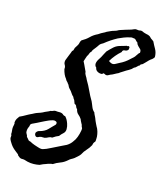

<svg xmlns="http://www.w3.org/2000/svg" viewBox="-124 -820 813 943"><g transform="rotate(15 282.5 -348.5)"><path d="M183.6 -566.4 193.4 -582Q198.7 -590.3 199.2 -596.2Q199.7 -602.1 205.1 -610.4Q226.1 -622.1 240.2 -636.2Q255.4 -651.4 276.4 -661.1Q290.5 -670.9 298.3 -674.3Q307.1 -678.2 314.5 -683.6Q318.8 -685.5 323.2 -687.5Q327.6 -689.5 331.5 -691.4Q340.8 -695.8 350.6 -698.2Q359.4 -700.7 364.3 -703.6Q367.2 -705.6 370.1 -706.8Q373 -708 376 -709Q391.1 -714.4 403.3 -717.8Q410.2 -719.7 416.7 -721.7Q423.3 -723.6 429.7 -725.6L441.4 -730.5Q447.8 -733.4 454.1 -732.4Q464.4 -730.5 467.3 -731.4Q470.2 -732.4 471.7 -732.4Q480 -733.4 484.9 -730.5Q487.3 -729 490.5 -727.8Q493.7 -726.6 497.1 -725.6Q502.9 -723.6 508.3 -722.7Q513.7 -722.2 518.6 -719.7Q523.9 -717.8 526.9 -714.4L533.2 -708Q538.1 -705.1 540.5 -703.1L547.9 -697.3Q551.8 -689 556.2 -680.7Q560.5 -672.4 565.4 -664.1Q575.2 -647 575.2 -624Q569.3 -615.2 568.4 -615.2Q566.9 -615.2 566.4 -613.3Q561 -609.9 557.1 -606.7Q553.2 -603.5 550.8 -601.1L540 -589.8L526.4 -576.2Q524.4 -574.7 519.5 -572.8Q515.1 -571.3 514.6 -566.4Q507.8 -563.5 502 -556.6Q496.6 -550.3 489.3 -547.9Q481.4 -538.1 467.8 -530.8Q461.4 -527.3 455.6 -523.9Q449.7 -520.5 444.3 -516.6L430.2 -507.8Q426.8 -505.9 423.8 -502.9Q418.5 -500.5 413.6 -498Q408.7 -495.6 404.8 -493.2Q397 -488.3 385.7 -484.4Q380.4 -481.9 376.5 -479.5Q372.6 -476.6 365.2 -477.5L355.5 -481.9Q350.6 -484.4 346.7 -477.5Q334 -475.6 322.8 -481.9Q311.5 -488.3 310.5 -500Q298.8 -509.8 303.7 -526.4Q305.7 -533.7 311 -542Q313.5 -545.9 315.9 -549.6Q318.4 -553.2 320.3 -556.6Q324.7 -564.5 329.1 -573.7Q333 -582 337.9 -589.8Q351.6 -604.5 365.7 -617.2Q379.9 -629.9 401.4 -634.8Q408.2 -636.7 415 -638.7Q421.9 -640.6 427.7 -642.6Q430.7 -640.6 433.6 -642.6Q436.5 -645 439.5 -642.6Q443.4 -639.6 442.4 -635.7Q441.4 -630.9 441.4 -627Q435.1 -618.2 424.1 -618.2Q413.1 -618.2 411.1 -606.4Q382.8 -582 362.3 -547.9Q365.2 -545.9 370.1 -543Q375 -540 379.9 -539.1Q387.7 -537.1 397.9 -543Q408.2 -548.8 414.1 -551.8Q441.4 -564.5 462.9 -585.9Q468.8 -590.8 475.1 -596.7Q481.4 -602.5 484.4 -608.4Q486.3 -610.8 488 -613.3Q489.7 -615.7 491.2 -618.2Q494.1 -623 499 -626Q500.5 -637.7 495.1 -643.6Q489.7 -649.4 482.9 -655.5Q476.1 -661.6 472.7 -672.9Q467.8 -674.8 464.4 -679.7Q460.9 -684.6 456.1 -686.5Q455.1 -686.5 453.1 -686.8Q451.2 -687 447.8 -687.5L440.4 -688.5Q416 -683.6 402.3 -677.7Q388.7 -671.9 375 -666Q342.3 -648.4 313.5 -625Q312 -624 310.3 -623Q308.6 -622.1 306.6 -621.1Q301.8 -618.2 300.8 -617.2Q296.9 -614.3 292.5 -607.4Q290.5 -604.5 288.6 -601.6Q286.6 -598.6 284.2 -595.7L273.9 -582.5Q268.6 -575.7 266.6 -568.4Q261.2 -565.4 258.8 -557.1Q256.3 -548.3 252 -543.9Q249.5 -535.6 247.1 -529.8Q244.6 -523.9 242.2 -514.6Q246.6 -505.9 250 -499Q253.4 -492.2 255.4 -487.3Q257.8 -482.4 260 -477.5Q262.2 -472.7 264.6 -467.8Q265.1 -457.5 271 -448.7Q276.4 -440.9 281.2 -429.7Q295.4 -406.2 306.2 -382.3Q316.9 -358.4 331.1 -335Q334 -328.1 336.9 -321.5Q339.8 -314.9 342.3 -308.1Q347.7 -294.4 358.4 -285.2Q359.4 -281.7 360.6 -278.6Q361.8 -275.4 363.8 -272Q365.7 -268.6 367.2 -265.4Q368.7 -262.2 370.1 -258.8Q372.1 -252.9 374.8 -246.6Q377.4 -240.2 380.9 -233.4Q383.3 -227.1 387.7 -219.7Q391.6 -213.9 393.6 -208Q397.5 -199.2 399.9 -186Q402.3 -172.9 401.4 -164.1Q401.4 -150.4 399.7 -147.7Q397.9 -145 395.3 -142.8Q392.6 -140.6 389.6 -127Q380.4 -110.4 369.1 -98.6Q357.4 -86.4 348.6 -69.3Q343.8 -62.5 335.9 -55.7L322.3 -43.9Q315.9 -39.1 308.1 -35.2Q301.3 -31.7 294.9 -25.4Q278.3 -10.7 260.3 -4.4Q240.7 2.9 226.6 12.7Q220.7 12.7 214.8 14.2Q209 15.6 203.1 17.6Q198.2 19.5 192.9 21.5Q187.5 23.4 181.6 25.4Q175.3 27.8 173.3 29.3Q171.4 30.3 165 33.2Q151.4 36.1 135.7 36.6Q120.1 37.1 103.5 33.2Q85 26.4 74.7 27.3Q64.5 27.8 56.6 19.5Q51.8 17.6 51.3 14.6Q50.8 11.7 46.9 8.8L33.2 -2Q29.3 -4.9 27.3 -6.8Q13.2 -18.6 3.9 -34.2L-2 -43.9Q-5.4 -49.8 -5.9 -52.7Q-7.8 -58.1 -6.3 -64.9Q-4.9 -71.3 -8.8 -77.1Q-7.8 -84 -8.8 -91.8Q-9.3 -95.7 -9.5 -99.1Q-9.8 -102.5 -9.8 -105.5Q-9.8 -113.3 -7.3 -123Q-4.9 -131.8 -7.8 -136.7Q-5.9 -149.4 -2 -155.8Q2 -162.1 7.8 -169.9Q16.1 -173.8 23.2 -177.2Q30.3 -180.7 35.6 -184.1Q41 -187.5 46.9 -190.4Q52.7 -193.4 58.6 -196.3Q64.9 -199.2 66.9 -200.2L74.2 -204.1Q82 -208.5 92.8 -211.9Q104 -215.3 113.3 -219.7Q122.6 -225.1 131.3 -228.5Q140.1 -231.9 149.4 -237.3Q155.8 -237.3 160.6 -240.2Q166 -243.2 172.9 -243.2Q175.8 -243.2 177.7 -242.7Q179.7 -242.2 183.6 -242.2H194.3Q200.7 -242.2 205.1 -240.2Q210.4 -238.3 213.9 -234.4Q217.8 -230.5 224.6 -230.5Q231.4 -223.6 235.8 -215.3Q240.2 -207 243.2 -198.2Q248 -185.5 248 -169.9Q247.6 -155.8 237.8 -147.5Q228.5 -139.6 220.7 -128.9Q207 -124 190.4 -112.3Q180.7 -113.3 172.9 -108.9Q164.6 -104 154.3 -101.6Q149.4 -101.1 143.6 -101.6Q137.2 -102.5 132.8 -100.6Q128.9 -100.1 123 -96.7Q117.7 -93.8 113.3 -95.7Q108.4 -97.7 106 -103.5Q103.5 -109.4 105.5 -115.2Q111.8 -125.5 122.6 -127.4Q132.8 -129.4 144.5 -135.7Q155.3 -141.6 161.6 -148.4Q165.5 -152.3 169.2 -156.2Q172.9 -160.2 176.8 -164.1Q182.1 -169.9 188.5 -175.8Q195.3 -181.6 191.4 -191.4Q182.6 -198.2 171.4 -195.3Q160.2 -192.4 151.4 -188.5Q142.6 -184.6 133.8 -180.4Q125 -176.3 116.7 -171.9Q108.4 -167.5 99.9 -163.3Q91.3 -159.2 83 -155.3Q75.2 -152.3 71.3 -148.4Q68.8 -145.5 68.4 -140.6Q67.9 -135.7 65.4 -131.8Q58.6 -116.7 61.5 -102.5Q64 -97.2 66.4 -93.3Q69.3 -88.9 69.3 -84Q76.7 -76.7 82 -69.3Q85 -67.4 86.9 -66.9Q88.9 -66.4 92.8 -65.4Q101.1 -60.1 116.2 -54.7Q122.1 -52.7 134.3 -48.8Q146.5 -44.9 151.4 -44.9Q156.7 -43.9 164.1 -46.9L177.7 -51.8Q189 -57.1 200.4 -62.7Q211.9 -68.4 223.6 -74.2Q235.4 -80.1 246.8 -85.7Q258.3 -91.3 269.5 -96.7Q286.6 -107.4 295.9 -122.1Q304.7 -132.8 310.5 -148.4Q316.4 -164.1 319.3 -180.7Q320.3 -185.5 320.3 -188V-194.3Q314.5 -205.6 314.9 -207.5Q315.9 -210 313.5 -211.9Q306.2 -224.6 305.2 -228Q303.2 -233.9 301.8 -236.3Q298.3 -241.7 294.2 -246.3Q290 -251 285.2 -254.9Q275.4 -263.2 272.5 -278.3Q266.1 -283.7 264.2 -291Q262.2 -298.3 253.9 -300.8L250.5 -309.1Q250 -311 249 -313.2Q248 -315.4 247.1 -318.4Q241.2 -325.2 238.3 -333Q231.4 -338.9 228.5 -343.8Q224.1 -351.1 219.7 -356.4Q212.9 -363.3 209 -368.2Q207 -370.6 205.3 -373.3Q203.6 -376 202.6 -378.9Q200.7 -384.3 195.3 -389.6Q192.4 -395 188 -398.4Q184.1 -401.9 181.6 -408.2Q167.5 -424.8 161.1 -453.1Q163.1 -464.4 157.2 -473.6Q151.4 -482.4 154.3 -496.1Q159.7 -510.7 165 -523.4Q168 -530.3 170.4 -536.6Q172.9 -543 174.8 -548.8Q180.2 -551.3 180.7 -556.2Q181.6 -561.5 183.6 -566.4Z"/></g></svg>

Font: Fasthand
Style: Regular
Weight: 400
Designer: Danh Hong
Version: Version 8.002; ttfautohint (v1.8.3)